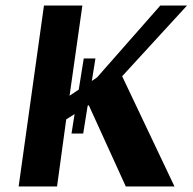

<svg xmlns="http://www.w3.org/2000/svg" viewBox="-20 -670 692 690"><path d="M279 -190H237L248 -260L218 -241L185 0H47L138 -650H276L230 -326L263 -348L281 -460H323L310 -379L329 -392L556 -650H652L419 -396L607 0H432L299 -292L295 -290Z"/></svg>

Font: Arsenal SC
Style: Bold Italic
Weight: 700
Italic angle: -9.10001°
Designer: Andrij Shevchenko
Foundry: Stairsfor
Version: Version 2.001; ttfautohint (v1.8.4.7-5d5b)